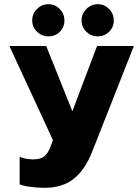

<svg xmlns="http://www.w3.org/2000/svg" viewBox="-20 -700 665 918"><path d="M134 -602Q134 -634 157 -657Q180 -680 212 -680Q243 -680 265.5 -657Q288 -634 288 -602Q288 -570 266 -548Q244 -526 212 -526Q180 -526 157 -548Q134 -570 134 -602ZM370 -602Q370 -634 393 -657Q416 -680 448 -680Q479 -680 501.5 -657Q524 -634 524 -602Q524 -570 501.5 -548Q479 -526 448 -526Q416 -526 393 -548Q370 -570 370 -602ZM74 181V50Q103 62 140 62Q173 62 191.5 47.5Q210 33 221 2L233 -30L25 -480H201L326 -168L444 -480H620L422 22Q387 112 332.5 155Q278 198 193 198Q161 198 126 193.5Q91 189 74 181Z"/></svg>

Font: Prompt
Style: Bold
Weight: 700
Designer: Katatrad Team
Foundry: CadsonDemak
Version: Version 1.000